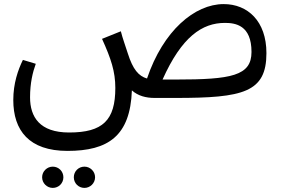

<svg xmlns="http://www.w3.org/2000/svg" viewBox="-20 -479 1378 939"><path d="M45 10C45 159 122 259 310 259C508 259 617 187 625 -37C655 -10 694 0 736 0H840C1169 0 1283 -27 1283 -219C1283 -376 1191 -459 1074 -459C932 -459 778 -329 699 -95C658 -107 630 -139 605 -218C594 -253 580 -290 571 -326L479 -289C523 -192 544 -129 544 -49C544 109 483 169 318 169C174 169 127 93 127 -3C127 -73 140 -126 155 -167L92 -186C68 -137 45 -71 45 10ZM775 -90C869 -300 969 -367 1080 -367C1131 -367 1210 -356 1210 -225C1210 -108 1111 -90 840 -90ZM393 440C421 440 445 417 445 388C445 359 421 336 393 336C364 336 341 359 341 388C341 417 364 440 393 440ZM238 440C267 440 290 417 290 388C290 359 267 336 238 336C210 336 186 359 186 388C186 417 210 440 238 440Z"/></svg>

Font: FiraGO Unicode
Style: Regular
Weight: 400
Designer: bBox Type
Foundry: bBox Type GmbH
Version: Version 1.001;PS 001.001;hotconv 1.0.88;makeotf.lib2.5.64775